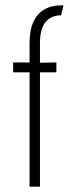

<svg xmlns="http://www.w3.org/2000/svg" viewBox="-20 -700 277 720"><path d="M29.3 -428.7V-465.8H90.8V-539.1Q90.8 -634.8 150.4 -667Q174.8 -679.7 207 -679.7H217.8L209 -642.6H204.1Q129.9 -637.7 129.9 -539.1V-464.8L191.4 -465.8V-428.7H129.9V0H90.8V-428.7Z"/></svg>

Font: Post No Bills Colombo
Style: Light
Weight: 400
Designer: Kosala Senevirathne, Siva Puranthara, Lasantha Premarathna, Tharique Azeez
Foundry: Mooniak
Version: Version 1.220 ; ttfautohint (v1.5)